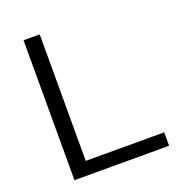

<svg xmlns="http://www.w3.org/2000/svg" viewBox="-134 -847 875 954"><g transform="rotate(-20 303.5 -370.0)"><path d="M97 0V-740H182.5V-71H597.5V0Z"/></g></svg>

Font: Encode Sans Expanded
Style: Regular
Weight: 400
Width: 7
Designer: Multiple Designers
Foundry: Impallari Type
Version: Version 2.000